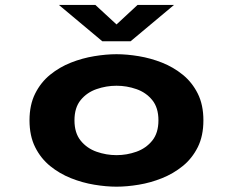

<svg xmlns="http://www.w3.org/2000/svg" viewBox="-20 -726 915 758"><path d="M440 11Q399 11 352.2 3.2Q305.5 -4.5 260.2 -22.5Q215 -40.5 178 -70.5Q141 -100.5 118.8 -145Q96.5 -189.5 96.5 -251Q96.5 -312 118.8 -356.5Q141 -401 178 -431Q215 -461 260 -478.8Q305 -496.5 352 -504.2Q399 -512 440 -512Q481 -512 527.8 -504.2Q574.5 -496.5 619.5 -478.8Q664.5 -461 701.5 -431Q738.5 -401 760.8 -356.5Q783 -312 783 -251Q783 -189.5 760.8 -145Q738.5 -100.5 701.5 -70.5Q664.5 -40.5 619.5 -22.5Q574.5 -4.5 527.8 3.2Q481 11 440 11ZM440 -113.5Q480.5 -113.5 518.5 -127Q556.5 -140.5 581 -170.8Q605.5 -201 605.5 -251Q605.5 -301 581 -331Q556.5 -361 518.5 -374.2Q480.5 -387.5 440 -387.5Q399.5 -387.5 361.2 -374.2Q323 -361 298.5 -331Q274 -301 274 -251Q274 -201 298.5 -170.8Q323 -140.5 361.2 -127Q399.5 -113.5 440 -113.5ZM212.5 -706.5H356.5L440 -629.5L523 -706.5H667L495.5 -563H384Z"/></svg>

Font: Trispace SemiExpanded
Style: Bold
Weight: 700
Width: 6
Designer: Tyler Finck
Foundry: Etcetera Type Company
Version: Version 1.210; ttfautohint (v1.8.3)